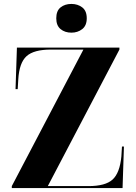

<svg xmlns="http://www.w3.org/2000/svg" viewBox="-20 -956 693 976"><path d="M40 0V-10L404 -704H239Q152 -704 115 -670.5Q78 -637 73 -553L70 -503H59L66 -714H587V-704L223 -10H430Q516 -10 552.5 -43.5Q589 -77 597 -161L600 -211H610L603 0ZM343 -790Q310 -790 288 -808Q266 -826 266 -863Q266 -901 288 -918.5Q310 -936 343 -936Q375 -936 398 -918.5Q421 -901 421 -863Q421 -826 398 -808Q375 -790 343 -790Z"/></svg>

Font: Noto Serif Display SemiCondensed ExtraBold
Style: Regular
Weight: 800
Width: 4
Designer: Monotype Design Team
Foundry: Monotype Imaging Inc.
Version: Version 2.009